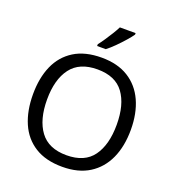

<svg xmlns="http://www.w3.org/2000/svg" viewBox="-165 -1074 1111 1215"><g transform="rotate(20 390.5 -467.0)"><path d="M720 -358Q720 -247 682.5 -164.5Q645 -82 572 -36Q499 10 391 10Q280 10 206.5 -36Q133 -82 97 -165Q61 -248 61 -359Q61 -469 97 -551Q133 -633 206.5 -679Q280 -725 392 -725Q499 -725 572 -679.5Q645 -634 682.5 -551.5Q720 -469 720 -358ZM156 -358Q156 -223 213 -145.5Q270 -68 391 -68Q513 -68 569 -145.5Q625 -223 625 -358Q625 -493 569 -569.5Q513 -646 392 -646Q271 -646 213.5 -569.5Q156 -493 156 -358ZM539 -934Q527 -916 502 -887.5Q477 -859 448.5 -830.5Q420 -802 396 -784H338V-796Q353 -815 370.5 -841Q388 -867 405 -894.5Q422 -922 433 -944H539Z"/></g></svg>

Font: Noto Sans Old Turkic
Style: Regular
Weight: 400
Designer: Monotype Design Team
Foundry: Monotype Imaging Inc.
Version: Version 2.003; ttfautohint (v1.8.4.7-5d5b)